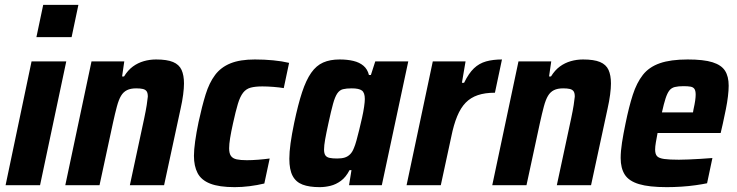

<svg xmlns="http://www.w3.org/2000/svg" viewBox="-20 -763 3037 791"><path d="M130 -610 158 -743H303L275 -610ZM3 0 110 -510H253L145 0Z M249 0 357 -510H492L483 -448H491Q507 -474 527.5 -489Q548 -504 572.5 -511Q597 -518 623 -518Q668 -518 693 -507.5Q718 -497 728 -475Q738 -453 738 -419Q738 -400 734.5 -373Q731 -346 724 -315L656 0H515L574 -275Q581 -308 584.5 -330.5Q588 -353 589 -365Q589 -380 584 -387Q579 -394 568.5 -396.5Q558 -399 541 -399Q518 -399 503 -391.5Q488 -384 478.5 -368Q469 -352 461.5 -324Q454 -296 445 -255L390 0Z M947 8Q883 8 846 -6.5Q809 -21 794 -50Q779 -79 779 -121Q779 -145 784 -181Q789 -217 798 -260Q812 -325 827 -373.5Q842 -422 866 -454Q890 -486 929.5 -502Q969 -518 1030 -518Q1069 -518 1105.5 -514.5Q1142 -511 1171 -504L1149 -400Q1132 -403 1107 -405Q1082 -407 1061 -407Q1032 -407 1013 -402Q994 -397 981.5 -381Q969 -365 960 -335Q951 -305 940 -255Q932 -219 928 -194Q924 -169 924 -152Q924 -131 931.5 -120.5Q939 -110 955 -106.5Q971 -103 997 -103Q1018 -103 1043.5 -105Q1069 -107 1091 -110L1069 -7Q1040 0 1008.5 4Q977 8 947 8Z M1297 8Q1254 8 1226.5 -2.5Q1199 -13 1185.5 -38.5Q1172 -64 1172 -109Q1172 -136 1177 -172.5Q1182 -209 1192 -257Q1208 -333 1224.5 -383Q1241 -433 1262 -463Q1283 -493 1311.5 -505.5Q1340 -518 1379 -518Q1411 -518 1436 -512Q1461 -506 1477.5 -492Q1494 -478 1500 -454H1508L1526 -510H1662L1553 0H1418L1428 -62H1420Q1405 -33 1384.5 -18Q1364 -3 1341.5 2.5Q1319 8 1297 8ZM1369 -110Q1388 -110 1400.5 -114Q1413 -118 1422.5 -127.5Q1432 -137 1438 -153Q1443 -164 1448.5 -184Q1454 -204 1460 -228.5Q1466 -253 1471.5 -277.5Q1477 -302 1480 -323Q1483 -344 1483 -355Q1483 -381 1471 -390Q1459 -399 1429 -399Q1407 -399 1393 -395.5Q1379 -392 1369.5 -378Q1360 -364 1352 -335Q1344 -306 1333 -255Q1324 -214 1319.5 -188.5Q1315 -163 1315 -147Q1315 -131 1320.5 -123Q1326 -115 1338 -112.5Q1350 -110 1369 -110Z M1655 0 1763 -510H1898L1883 -422H1892Q1911 -461 1932.5 -481.5Q1954 -502 1982.5 -510Q2011 -518 2048 -518L2019 -381Q1978 -381 1948.5 -371Q1919 -361 1898.5 -340Q1878 -319 1863.5 -284Q1849 -249 1839 -199L1796 0Z M2008 0 2116 -510H2251L2242 -448H2250Q2266 -474 2286.5 -489Q2307 -504 2331.5 -511Q2356 -518 2382 -518Q2427 -518 2452 -507.5Q2477 -497 2487 -475Q2497 -453 2497 -419Q2497 -400 2493.5 -373Q2490 -346 2483 -315L2415 0H2274L2333 -275Q2340 -308 2343.5 -330.5Q2347 -353 2348 -365Q2348 -380 2343 -387Q2338 -394 2327.5 -396.5Q2317 -399 2300 -399Q2277 -399 2262 -391.5Q2247 -384 2237.5 -368Q2228 -352 2220.5 -324Q2213 -296 2204 -255L2149 0Z M2727 8Q2654 8 2612.5 -4.5Q2571 -17 2554 -43.5Q2537 -70 2537 -112Q2537 -140 2542.5 -175.5Q2548 -211 2557 -254Q2571 -323 2587 -372.5Q2603 -422 2628.5 -454.5Q2654 -487 2698.5 -502.5Q2743 -518 2813 -518Q2879 -518 2915.5 -506.5Q2952 -495 2967 -471.5Q2982 -448 2982 -410Q2982 -391 2979 -366Q2976 -341 2970.5 -313.5Q2965 -286 2958 -254L2949 -215H2689Q2685 -194 2682 -176.5Q2679 -159 2679 -147Q2679 -128 2687 -119.5Q2695 -111 2716.5 -108Q2738 -105 2777 -105Q2794 -105 2817 -106Q2840 -107 2865.5 -108.5Q2891 -110 2915 -112L2893 -8Q2874 -4 2846 0Q2818 4 2787 6Q2756 8 2727 8ZM2707 -300H2835L2837 -312Q2842 -334 2844 -348.5Q2846 -363 2846 -373Q2846 -389 2841 -396.5Q2836 -404 2825 -406Q2814 -408 2796 -408Q2774 -408 2760 -404.5Q2746 -401 2737.5 -390Q2729 -379 2722 -357.5Q2715 -336 2707 -300Z"/></svg>

Font: Saira SemiCondensed
Style: Bold Italic
Weight: 700
Width: 4
Italic angle: -12°
Designer: Hector Gatti with collaboration of the Omnibus-Type team
Foundry: Omnibus-Type
Version: Version 1.101